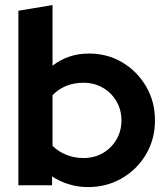

<svg xmlns="http://www.w3.org/2000/svg" viewBox="-20 -743 671 770"><path d="M53.7 0V-700L190.7 -722.7V-479.5Q253.2 -528.3 336.6 -528.3Q411.2 -528.3 471.1 -492.4Q530.9 -456.5 566.2 -395.9Q601.5 -335.4 601.5 -260.3Q601.5 -185.2 565.9 -124.5Q530.2 -63.9 469.3 -28.3Q408.3 7.3 332.8 7.3Q293.8 7.3 256.9 -3.8Q220.1 -14.8 188.9 -35.7V0ZM314.6 -109.2Q358.3 -109.2 392.4 -129Q426.6 -148.8 446.8 -183Q467 -217.2 467 -260Q467 -302.9 446.8 -337.2Q426.6 -371.5 392.1 -391.3Q357.6 -411.1 314.6 -411.1Q276.9 -411.1 245.3 -398.3Q213.8 -385.5 190.7 -361.1V-158.2Q213.1 -135.5 245.5 -122.4Q277.9 -109.2 314.6 -109.2Z"/></svg>

Font: Red Hat Display VF
Style: Regular
Weight: 300
Designer: Pentagram, MCKL
Foundry: Pentagram, MCKL
Version: Version 1.023